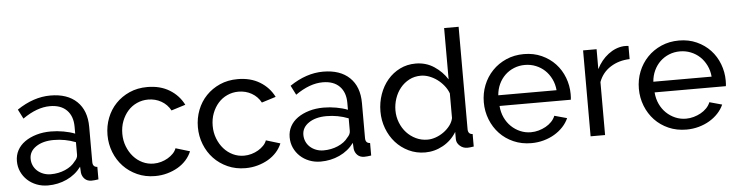

<svg xmlns="http://www.w3.org/2000/svg" viewBox="-46 -941 4464 1162"><g transform="rotate(-5 2186.5 -360.0)"><path d="M205 10Q168 10 136 -2.5Q104 -15 80.5 -37Q57 -59 43.5 -88.5Q30 -118 30 -153Q30 -189 46 -218.5Q62 -248 91.5 -269Q121 -290 161.5 -302Q202 -314 250 -314Q288 -314 327 -307Q366 -300 396 -288V-330Q396 -394 360 -430.5Q324 -467 258 -467Q179 -467 92 -406L63 -463Q164 -531 266 -531Q369 -531 426.5 -476Q484 -421 484 -321V-108Q484 -77 512 -76V0Q498 2 489 3Q480 4 470 4Q444 4 428.5 -11.5Q413 -27 410 -49L408 -86Q373 -39 319.5 -14.5Q266 10 205 10ZM228 -56Q275 -56 315.5 -73.5Q356 -91 377 -120Q396 -139 396 -159V-236Q332 -261 263 -261Q197 -261 155.5 -233Q114 -205 114 -160Q114 -138 122.5 -119Q131 -100 146.5 -86Q162 -72 183 -64Q204 -56 228 -56Z M590 -262Q590 -317 609 -366Q628 -415 663 -451.5Q698 -488 746.5 -509.5Q795 -531 855 -531Q933 -531 989.5 -496.5Q1046 -462 1075 -404L989 -377Q969 -414 933 -434.5Q897 -455 853 -455Q817 -455 785 -440.5Q753 -426 730 -400Q707 -374 693.5 -339Q680 -304 680 -262Q680 -221 694 -185Q708 -149 731.5 -122.5Q755 -96 786.5 -81Q818 -66 854 -66Q877 -66 899.5 -72.5Q922 -79 940.5 -90Q959 -101 973 -115.5Q987 -130 993 -147L1079 -121Q1067 -92 1045.5 -68Q1024 -44 995 -27Q966 -10 930.5 0Q895 10 856 10Q797 10 748 -12Q699 -34 664 -71Q629 -108 609.5 -157.5Q590 -207 590 -262Z M1139 -262Q1139 -317 1158 -366Q1177 -415 1212 -451.5Q1247 -488 1295.5 -509.5Q1344 -531 1404 -531Q1482 -531 1538.5 -496.5Q1595 -462 1624 -404L1538 -377Q1518 -414 1482 -434.5Q1446 -455 1402 -455Q1366 -455 1334 -440.5Q1302 -426 1279 -400Q1256 -374 1242.5 -339Q1229 -304 1229 -262Q1229 -221 1243 -185Q1257 -149 1280.5 -122.5Q1304 -96 1335.5 -81Q1367 -66 1403 -66Q1426 -66 1448.5 -72.5Q1471 -79 1489.5 -90Q1508 -101 1522 -115.5Q1536 -130 1542 -147L1628 -121Q1616 -92 1594.5 -68Q1573 -44 1544 -27Q1515 -10 1479.5 0Q1444 10 1405 10Q1346 10 1297 -12Q1248 -34 1213 -71Q1178 -108 1158.5 -157.5Q1139 -207 1139 -262Z M1862 10Q1825 10 1793 -2.5Q1761 -15 1737.5 -37Q1714 -59 1700.5 -88.5Q1687 -118 1687 -153Q1687 -189 1703 -218.5Q1719 -248 1748.5 -269Q1778 -290 1818.5 -302Q1859 -314 1907 -314Q1945 -314 1984 -307Q2023 -300 2053 -288V-330Q2053 -394 2017 -430.5Q1981 -467 1915 -467Q1836 -467 1749 -406L1720 -463Q1821 -531 1923 -531Q2026 -531 2083.5 -476Q2141 -421 2141 -321V-108Q2141 -77 2169 -76V0Q2155 2 2146 3Q2137 4 2127 4Q2101 4 2085.5 -11.5Q2070 -27 2067 -49L2065 -86Q2030 -39 1976.5 -14.5Q1923 10 1862 10ZM1885 -56Q1932 -56 1972.5 -73.5Q2013 -91 2034 -120Q2053 -139 2053 -159V-236Q1989 -261 1920 -261Q1854 -261 1812.5 -233Q1771 -205 1771 -160Q1771 -138 1779.5 -119Q1788 -100 1803.5 -86Q1819 -72 1840 -64Q1861 -56 1885 -56Z M2497 10Q2443 10 2397 -12Q2351 -34 2318 -71Q2285 -108 2266.5 -157Q2248 -206 2248 -260Q2248 -315 2265.5 -364.5Q2283 -414 2314.5 -451Q2346 -488 2389.5 -509.5Q2433 -531 2485 -531Q2548 -531 2597.5 -498Q2647 -465 2676 -418V-730H2764V-108Q2764 -77 2792 -76V0Q2778 2 2769.5 3Q2761 4 2753 4Q2727 4 2707.5 -13.5Q2688 -31 2688 -54V-98Q2657 -47 2605.5 -18.5Q2554 10 2497 10ZM2518 -66Q2542 -66 2567.5 -75Q2593 -84 2615.5 -100Q2638 -116 2654.5 -137.5Q2671 -159 2676 -183V-333Q2667 -358 2649 -380.5Q2631 -403 2608.5 -419.5Q2586 -436 2560.5 -445.5Q2535 -455 2510 -455Q2471 -455 2439.5 -438.5Q2408 -422 2385.5 -394.5Q2363 -367 2351 -331.5Q2339 -296 2339 -259Q2339 -220 2353 -184.5Q2367 -149 2391 -123Q2415 -97 2447.5 -81.5Q2480 -66 2518 -66Z M3142 10Q3083 10 3034 -11.5Q2985 -33 2950 -70Q2915 -107 2895.5 -156.5Q2876 -206 2876 -261Q2876 -316 2895.5 -365Q2915 -414 2950.5 -451Q2986 -488 3035 -509.5Q3084 -531 3143 -531Q3202 -531 3250.5 -509Q3299 -487 3333 -450.5Q3367 -414 3385.5 -365.5Q3404 -317 3404 -265Q3404 -254 3403.5 -245Q3403 -236 3402 -231H2969Q2972 -192 2987 -160Q3002 -128 3026 -105Q3050 -82 3080.5 -69Q3111 -56 3145 -56Q3169 -56 3192 -62.5Q3215 -69 3235 -80Q3255 -91 3270.5 -107Q3286 -123 3294 -143L3370 -122Q3357 -93 3334.5 -69Q3312 -45 3282.5 -27.5Q3253 -10 3217 0Q3181 10 3142 10ZM3321 -296Q3318 -333 3302.5 -364.5Q3287 -396 3263.5 -418Q3240 -440 3209 -452.5Q3178 -465 3143 -465Q3108 -465 3077 -452.5Q3046 -440 3022.5 -417.5Q2999 -395 2984.5 -364Q2970 -333 2967 -296Z M3778 -445Q3712 -443 3661.5 -411Q3611 -379 3590 -322V0H3502V-522H3584V-401Q3611 -455 3655 -488.5Q3699 -522 3749 -526Q3759 -526 3766 -526Q3773 -526 3778 -525Z M4084 10Q4025 10 3976 -11.5Q3927 -33 3892 -70Q3857 -107 3837.5 -156.5Q3818 -206 3818 -261Q3818 -316 3837.5 -365Q3857 -414 3892.5 -451Q3928 -488 3977 -509.5Q4026 -531 4085 -531Q4144 -531 4192.5 -509Q4241 -487 4275 -450.5Q4309 -414 4327.5 -365.5Q4346 -317 4346 -265Q4346 -254 4345.5 -245Q4345 -236 4344 -231H3911Q3914 -192 3929 -160Q3944 -128 3968 -105Q3992 -82 4022.5 -69Q4053 -56 4087 -56Q4111 -56 4134 -62.5Q4157 -69 4177 -80Q4197 -91 4212.5 -107Q4228 -123 4236 -143L4312 -122Q4299 -93 4276.5 -69Q4254 -45 4224.5 -27.5Q4195 -10 4159 0Q4123 10 4084 10ZM4263 -296Q4260 -333 4244.5 -364.5Q4229 -396 4205.5 -418Q4182 -440 4151 -452.5Q4120 -465 4085 -465Q4050 -465 4019 -452.5Q3988 -440 3964.5 -417.5Q3941 -395 3926.5 -364Q3912 -333 3909 -296Z"/></g></svg>

Font: PTCRaleway Medium
Style: Regular
Weight: 500
Designer: Matt McInerney, Pablo Impallari, Rodrigo Fuenzalida
Foundry: Matt McInerney, Pablo Impallari, Rodrigo Fuenzalida
Version: Version 3.000g; ttfautohint (v1.5) -l 8 -r 28 -G 28 -x 14 -D